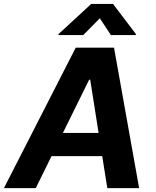

<svg xmlns="http://www.w3.org/2000/svg" viewBox="-42 -974 810 994"><path d="M143.1 0 224.8 -165.8H487.2L513.5 0H678.3L548.3 -727.3H350.1L-21.7 0ZM260.3 -792.6H389.2L474.8 -879.3L532 -792.6H660.9L661.6 -797.6L543 -953.8H430.4L261 -797.6ZM283.7 -285.9 419.4 -561.1H425.1L468.4 -285.9Z"/></svg>

Font: Magic Ui Pro
Style: Bold Italic
Weight: 700
Italic angle: -9.39999°
Designer: Stefan Endress, Andreas Faust
Version: Version 1.000;FEAKit 1.0